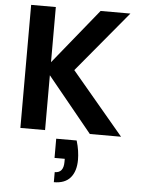

<svg xmlns="http://www.w3.org/2000/svg" viewBox="-63 -747 800 1085"><g transform="rotate(5 336.5 -204.5)"><path d="M392 43Q401 73 405 100Q409 127 409 151Q409 216 378 252.5Q347 289 284 289V232Q334 232 334 170V152H276V43ZM209 -311V0H69V-698H209V-385L463 -698H632L344 -352L640 0H463Z"/></g></svg>

Font: SVN-Poppins SemiBold
Style: Regular
Weight: 600
Designer: Ninad Kale (Devanagari), Jonny Pinhorn (Latin)
Foundry: Indian Type Foundry
Version: Version 3.002 2017